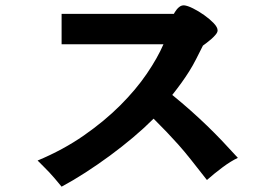

<svg xmlns="http://www.w3.org/2000/svg" viewBox="-20 -671 1040 720"><path d="M756 4Q720 -42 695 -73.5Q670 -105 648.5 -129Q627 -153 606 -175Q585 -197 556 -226Q521 -191 479.5 -156Q438 -121 392.5 -87.5Q347 -54 300.5 -24Q254 6 211 29Q196 11 185.5 -1.5Q175 -14 165 -24.5Q155 -35 144.5 -45.5Q134 -56 121 -69Q217 -109 294.5 -163Q372 -217 431 -276Q490 -335 530.5 -394.5Q571 -454 593 -505H211V-619H632Q633 -621 636 -626Q639 -631 643.5 -636.5Q648 -642 654.5 -646.5Q661 -651 670 -651Q683 -650 704 -639.5Q725 -629 745.5 -614.5Q766 -600 781 -584.5Q796 -569 796 -557Q796 -550 789 -541.5Q782 -533 773 -525Q764 -517 754.5 -510Q745 -503 741 -500Q727 -472 715 -448.5Q703 -425 689.5 -403.5Q676 -382 660.5 -360.5Q645 -339 626 -315Q664 -284 696 -255.5Q728 -227 757 -199Q786 -171 814 -141.5Q842 -112 872 -79Q846 -67 814.5 -43.5Q783 -20 756 4Z"/></svg>

Font: D2Coding
Style: Bold
Weight: 700
Monospace: yes
Designer: Yong-Rak Park; Jeong-Hwan Yoon; Sang-Min Lee;
Foundry: NHN Corporation
Version: Version 1.3.2; Build 20180524